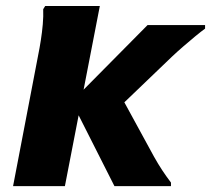

<svg xmlns="http://www.w3.org/2000/svg" viewBox="-20 -632 716 652"><path d="M481 -546.8H676.4V-534.8Q663.3 -525.4 643.4 -509Q623.5 -492.6 602.3 -474.2Q581.1 -455.8 564.8 -440.4L355.2 -239.4L370.4 -343L503.2 -99.6Q517.1 -74.8 531.2 -53.4Q545.3 -32.1 560.6 -12V0H368.6L223.6 -286.8ZM200.4 0H24.4L109.7 -445.2Q114.4 -468 118.6 -495.1Q122.9 -522.2 125.3 -549.7Q127.7 -577.2 126.7 -600.8L133.5 -611.6H319Z"/></svg>

Font: Kufam
Style: Italic
Weight: 400
Italic angle: -11°
Designer: Artur Schmal
Foundry: Original Type
Version: Version 1.301; ttfautohint (v1.8.3)